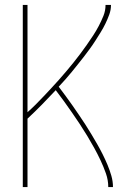

<svg xmlns="http://www.w3.org/2000/svg" viewBox="-20 -755 540 775"><path d="M72 0V-735H91V-302Q108 -317 124 -333Q140 -349 155.5 -365.5Q171 -382 186.5 -398.5Q202 -415 217 -432Q232 -449 246.5 -466Q261 -483 275.5 -501Q290 -519 303.5 -537Q317 -555 330 -573.5Q343 -592 355.5 -611Q368 -630 378.5 -650Q389 -670 397.5 -691Q406 -712 406 -735H428Q428 -715 421 -696Q414 -677 405.5 -659.5Q397 -642 386.5 -625Q376 -608 365.5 -591.5Q355 -575 343 -558.5Q331 -542 319 -526.5Q307 -511 294.5 -495.5Q282 -480 269.5 -464.5Q257 -449 244 -434.5Q231 -420 217 -405Q231 -386 245 -367.5Q259 -349 272 -330Q285 -311 298.5 -291.5Q312 -272 324.5 -252.5Q337 -233 349 -213Q361 -193 372.5 -173Q384 -153 394.5 -132Q405 -111 414 -89.5Q423 -68 429.5 -45.5Q436 -23 436 0H417Q417 -28 407.5 -55Q398 -82 386 -107.5Q374 -133 360.5 -157.5Q347 -182 332.5 -206Q318 -230 302.5 -253.5Q287 -277 271 -300Q255 -323 238.5 -346Q222 -369 205 -391Q177 -361 149 -332.5Q121 -304 91 -276V0Z"/></svg>

Font: Zed Mono Thin
Style: Regular
Weight: 100
Monospace: yes
Designer: Belleve Invis
Foundry: Belleve Invis
Version: Version 1.0.0; ttfautohint (v1.8.4)